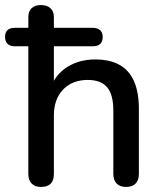

<svg xmlns="http://www.w3.org/2000/svg" viewBox="-41 -732 637 759"><path d="M121 7Q97 7 84 -6.5Q71 -20 71 -44V-549H18Q-1 -549 -11 -558.5Q-21 -568 -21 -586Q-21 -622 18 -622H93L71 -585V-665Q71 -687 84 -699.5Q97 -712 121 -712Q145 -712 158.5 -699.5Q172 -687 172 -665V-585L149 -622H325Q345 -622 355 -612.5Q365 -603 365 -586Q365 -549 325 -549H172V-384H158Q180 -440 227 -468.5Q274 -497 335 -497Q393 -497 431.5 -475.5Q470 -454 489 -410.5Q508 -367 508 -301V-44Q508 -20 495 -6.5Q482 7 458 7Q433 7 420 -6.5Q407 -20 407 -44V-295Q407 -358 382.5 -387Q358 -416 306 -416Q245 -416 208.5 -378Q172 -340 172 -276V-44Q172 7 121 7Z"/></svg>

Font: Nunito ExtraLight SemiBold
Style: Regular
Weight: 600
Version: Version 3.602